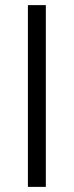

<svg xmlns="http://www.w3.org/2000/svg" viewBox="-20 -730 288 750"><path d="M89 0V-710H159V0Z"/></svg>

Font: IngvarSans
Style: Regular
Weight: 400
Version: Version 1.000